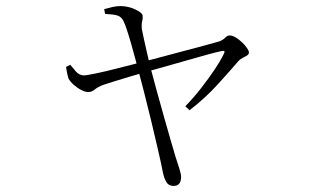

<svg xmlns="http://www.w3.org/2000/svg" viewBox="-20 -561 1040 634"><path d="M327 -515 324 -531Q338 -535 352 -538Q366 -541 378 -541Q390 -541 403 -538Q416 -535 426.5 -530Q437 -525 444 -519.5Q451 -514 451 -509Q452 -499 449.5 -491Q447 -483 448 -467Q450 -457 454.5 -435.5Q459 -414 465 -388.5Q471 -363 476 -341Q486 -303 498 -259.5Q510 -216 522 -173.5Q534 -131 544 -96.5Q554 -62 560 -42Q566 -24 572 -5Q578 14 578 23Q578 53 553 53Q537 53 529.5 40.5Q522 28 518 9Q512 -22 501.5 -67.5Q491 -113 479 -163Q467 -213 455.5 -257.5Q444 -302 436 -332Q433 -344 427 -366Q421 -388 414 -413Q407 -438 400 -459.5Q393 -481 388 -491Q381 -506 367 -510Q353 -514 327 -515ZM212 -347Q220 -337 230.5 -325Q241 -313 256 -312Q265 -312 296.5 -318.5Q328 -325 370.5 -336Q413 -347 453 -357Q477 -363 513.5 -373Q550 -383 588.5 -393Q627 -403 658 -411.5Q689 -420 703 -424Q715 -428 723 -436Q731 -444 738 -444Q747 -444 758 -437.5Q769 -431 779 -421.5Q789 -412 795.5 -402.5Q802 -393 802 -388Q802 -382 796 -378Q790 -374 781.5 -370Q773 -366 767 -359Q743 -331 701 -284.5Q659 -238 606 -197L592 -210Q620 -239 644.5 -270.5Q669 -302 688.5 -331Q708 -360 718 -381Q723 -390 720.5 -392Q718 -394 710 -392Q695 -389 664 -380.5Q633 -372 595 -361Q557 -350 521 -340Q485 -330 460 -323Q436 -316 407 -307.5Q378 -299 354.5 -291.5Q331 -284 322 -281Q303 -274 293 -265.5Q283 -257 271 -257Q262 -257 249 -263.5Q236 -270 224 -280.5Q212 -291 206 -302Q204 -308 202 -317.5Q200 -327 198 -340Z"/></svg>

Font: Noto Serif TC
Style: Regular
Weight: 200
Designer: Ryoko NISHIZUKA 西塚涼子 (kana & ideographs); Frank Grießhammer (Latin, Greek & Cyrillic); Wenlong ZHANG 张文龙 (bopomofo); San
Foundry: Adobe
Version: Version 2.001;hotconv 1.1.0;makeotfexe 2.6.0